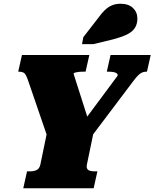

<svg xmlns="http://www.w3.org/2000/svg" viewBox="-20 -1003 823 1023"><path d="M104 0 124 -90H140Q160 -90 175 -97Q190 -104 195 -126L232 -305L237 -261L129 -576Q123 -593 117.5 -603Q112 -613 103.5 -617Q95 -621 82 -621H77L97 -710H456L436 -621H424Q407 -621 396 -619.5Q385 -618 379 -616Q373 -614 372 -610L461 -331L393 -312L607 -600Q608 -607 603 -611.5Q598 -616 587 -618.5Q576 -621 558 -621H549L569 -710H783L763 -621H758Q746 -621 735.5 -616Q725 -611 714 -599.5Q703 -588 688 -568L452 -255L480 -305L443 -126Q440 -112 444.5 -104Q449 -96 459.5 -93Q470 -90 483 -90H499L479 0ZM503 -907Q521 -932 538.5 -949Q556 -966 576.5 -974.5Q597 -983 622 -983Q665 -983 688.5 -960.5Q712 -938 712 -904Q712 -875 698.5 -854Q685 -833 656 -819Q627 -805 581 -793L478 -768H417L424 -805Z"/></svg>

Font: Roboto Serif Black
Style: Italic
Weight: 900
Italic angle: -10°
Version: Version 1.008